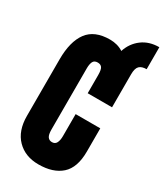

<svg xmlns="http://www.w3.org/2000/svg" viewBox="-238 -1068 997 1167"><g transform="rotate(30 260.0 -485.0)"><path d="M238.3 7.8Q145 7.8 88.1 -50.3Q31.2 -108.4 31.2 -212.9V-609.4Q31.2 -734.4 80.3 -800.8Q129.4 -867.2 237.3 -867.2Q291 -867.2 330.6 -841.3Q350.6 -902.8 399.7 -939.7Q448.7 -976.6 519.5 -976.6V-822.3Q485.8 -822.3 469.5 -806.4Q453.1 -790.5 453.1 -748V-516.6H282.2V-643.6Q282.2 -682.1 272.5 -695.6Q262.7 -709 242.2 -709Q218.3 -709 210 -691.7Q201.7 -674.3 201.7 -645.5V-215.3Q201.7 -179.7 212.2 -165Q222.7 -150.4 242.2 -150.4Q264.2 -150.4 273.2 -168.5Q282.2 -186.5 282.2 -215.3V-370.1H455.1V-207.5Q455.1 -94.2 397.9 -43.2Q340.8 7.8 238.3 7.8Z"/></g></svg>

Font: Anton SC
Style: Regular
Weight: 400
Designer: Vernon Adams
Foundry: Vernon Adams
Version: Version 2.116; ttfautohint (v1.8.4.7-5d5b)